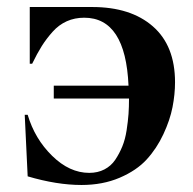

<svg xmlns="http://www.w3.org/2000/svg" viewBox="-20 -510 544 542"><path d="M210 12.2Q140.6 12.2 58.1 -12.2L49.8 -186H58.1Q78.1 -118.2 127.2 -70.1Q176.3 -22 231.9 -22Q255.9 -22 274.7 -31.7Q293.5 -41.5 305.2 -58.8Q316.9 -76.2 325.2 -96.4Q333.5 -116.7 337.4 -142.1Q341.3 -167.5 342.8 -188.2Q344.2 -209 344.2 -231.9H131.8V-268.1H342.8Q334.5 -460 217.8 -460Q190.9 -460 168.5 -450Q146 -439.9 128.4 -420.2Q110.8 -400.4 97.9 -379.9Q85 -359.4 70.8 -330.1H64V-490.2H240.2Q349.1 -490.2 411.6 -435.5Q474.1 -380.9 474.1 -277.8Q474.1 -243.7 467 -207.5Q460 -171.4 441.2 -131.1Q422.4 -90.8 394 -59.8Q365.7 -28.8 317.9 -8.3Q270 12.2 210 12.2Z"/></svg>

Font: Bluu Next
Style: Bold
Weight: 700
Designer: Jean-Baptiste Morizot, Igor Stepanchenko (Cyrillic)
Foundry: Igor Stepanchenko
Version: Version 1.005